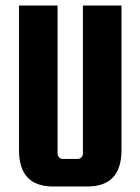

<svg xmlns="http://www.w3.org/2000/svg" viewBox="-20 -667 507 697"><path d="M281 -110C281 -99 273 -90 262 -90H208C197 -90 189 -99 189 -110V-647H49V-122C49 -34 90 10 173 10H297C380 10 421 -34 421 -122V-647H281Z"/></svg>

Font: sklik
Style: Regular
Weight: 400
Designer: Joe Prince
Foundry: Joe Prince
Version: Version 1.001